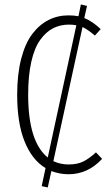

<svg xmlns="http://www.w3.org/2000/svg" viewBox="-20 -762 491 852"><path d="M405.8 -85.9 433.1 -57.1Q370.1 11.2 284.2 11.2Q245.1 11.2 208 -2.9L191.9 69.8L165 64L182.1 -16.1Q122.6 -51.8 89.4 -133.5Q56.2 -215.3 56.2 -341.8Q56.2 -432.1 74 -501Q91.8 -569.8 123.3 -611.3Q154.8 -652.8 195.3 -673.3Q235.8 -693.8 284.2 -693.8Q309.1 -693.8 328.1 -689.9L338.9 -742.2L366.2 -735.8L354 -682.1Q391.6 -666.5 426.8 -632.8L400.9 -604Q373 -628.9 346.2 -642.1L216.8 -46.9Q248 -32.2 284.2 -32.2Q323.7 -32.2 350.3 -45.7Q377 -59.1 405.8 -85.9ZM105 -341.8Q105 -133.3 191.9 -63L318.8 -649.9Q304.2 -652.8 286.1 -652.8Q247.1 -652.8 215.3 -636.5Q183.6 -620.1 158.2 -584.7Q132.8 -549.3 118.9 -487.8Q105 -426.3 105 -341.8Z"/></svg>

Font: Fira Sans Compressed ExtraLight
Style: Regular
Weight: 250
Width: 1
Designer: Carrois Corporate & Edenspiekermann AG
Foundry: Carrois Corporate GbR & Edenspiekermann AG
Version: Version 4.203;PS 004.203;hotconv 1.0.88;makeotf.lib2.5.64775